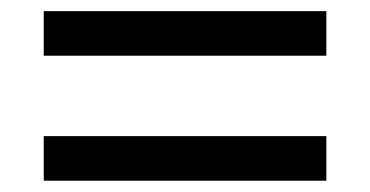

<svg xmlns="http://www.w3.org/2000/svg" viewBox="-20 -436 665 345"><path d="M566.4 -335.9H58.6V-416H566.4ZM566.4 -111.3H58.6V-191.4H566.4Z"/></svg>

Font: Wanted Sans Variable
Style: Regular
Weight: 400
Designer: Original Design by Kil Hyung-jin and Kang Hanbin, Wanted Lab, Inc; Hangeul from Source Han Sans by Jang Soo-young and Ka
Foundry: Wanted Lab, Inc.
Version: Version 1.003;Glyphs 3.2 (3227)